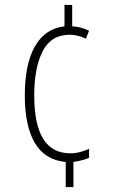

<svg xmlns="http://www.w3.org/2000/svg" viewBox="-20 -744 455 774"><path d="M271 -638Q290 -637 307.5 -632Q325 -627 339 -620L326 -588Q310 -596 293.5 -600Q277 -604 262 -604Q186 -604 152 -537.5Q118 -471 118 -359Q118 -126 263 -126Q284 -126 302.5 -131Q321 -136 339 -144V-108Q328 -103 312 -98.5Q296 -94 276 -91V10H245V-91Q161 -99 120.5 -167.5Q80 -236 80 -359Q80 -486 121 -557.5Q162 -629 240 -638V-724H271Z"/></svg>

Font: Noto Sans Gujarati ExtraCondensed ExtraLight
Style: Regular
Weight: 200
Width: 2
Designer: Jelle Bosma - Monotype Design Team, Universal Thirst
Foundry: Monotype Imaging Inc.
Version: Version 2.106; ttfautohint (v1.8.4.7-5d5b)